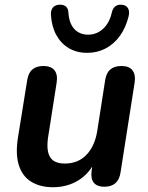

<svg xmlns="http://www.w3.org/2000/svg" viewBox="-20 -773 619 803"><path d="M201 10Q149 10 112 -12Q75 -34 59.5 -80Q44 -126 55 -197L94 -439Q99 -469 116 -483Q133 -497 162 -497Q193 -497 207.5 -479.5Q222 -462 217 -428L181 -198Q173 -143 189.5 -116Q206 -89 251 -89Q307 -89 342 -126Q377 -163 387 -227L420 -439Q425 -469 442 -483Q459 -497 488 -497Q520 -497 534 -479Q548 -461 543 -427L484 -51Q475 8 416 8Q387 8 373 -8Q359 -24 363 -57L373 -129L380 -102Q354 -47 307.5 -18.5Q261 10 201 10ZM345 -552Q301 -552 268 -571.5Q235 -591 215.5 -626.5Q196 -662 193 -711Q192 -729 200 -740Q208 -751 225 -753Q242 -755 253.5 -747.5Q265 -740 266 -721Q269 -675 291 -651.5Q313 -628 349 -628Q384 -628 411 -652.5Q438 -677 448 -722Q452 -739 463 -747Q474 -755 490 -753Q507 -752 515 -739Q523 -726 518 -705Q506 -657 481.5 -623Q457 -589 422 -570.5Q387 -552 345 -552Z"/></svg>

Font: Nunito ExtraLight
Style: Italic
Weight: 200
Italic angle: -9°
Designer: Vernon Adams
Foundry: Vernon Adams
Version: Version 3.602